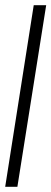

<svg xmlns="http://www.w3.org/2000/svg" viewBox="-25 -720 198 740"><path d="M-5 0 105 -700H153L42 0Z"/></svg>

Font: Georama ExtraCondensed Light
Style: Italic
Weight: 300
Width: 2
Italic angle: -9°
Designer: Jean-Baptiste Levee
Foundry: Production Type
Version: Version 1.000